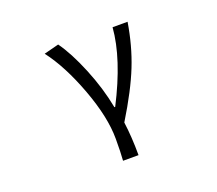

<svg xmlns="http://www.w3.org/2000/svg" viewBox="-125 -731 1250 1104"><g transform="rotate(-20 500.0 -179.0)"><path d="M544.9 199.2H450.2Q454.1 150.4 454.1 65.4Q454.1 -66.4 388.2 -244.1Q322.3 -421.9 237.3 -533.2L328.1 -556.6Q381.8 -482.4 433.6 -356.4Q485.4 -230.5 508.8 -107.4H513.7Q641.6 -356.4 656.2 -543H748Q725.6 -404.3 678.2 -285.2Q630.9 -166 532.2 -4.9Q544.9 89.8 544.9 199.2Z"/></g></svg>

Font: Gen Shin Gothic Monospace Regular
Style: Regular
Weight: 400
Designer: [Source Han Sans]
Ryoko NISHIZUKA  (kana & ideographs); Paul D. Hunt (Latin, Greek & Cyrillic); Wenlong ZHANG  (bopomofo
Version: Version 1.002.20150607